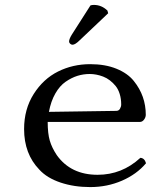

<svg xmlns="http://www.w3.org/2000/svg" viewBox="-20 -751 680 781"><path d="M348 -729Q354 -731 362 -731Q393 -731 417 -708L420 -697L305 -588Q286 -569 275 -569Q270 -569 265.5 -573Q261 -577 261 -582Q261 -592 272 -610ZM179 -296 453 -300Q463 -300 468 -308.5Q473 -317 473 -326Q473 -349 467 -368.5Q461 -388 450.5 -401Q440 -414 427 -424Q414 -434 399.5 -439.5Q385 -445 371.5 -447.5Q358 -450 345 -450Q319 -450 295 -442.5Q271 -435 247 -418.5Q223 -402 205 -370.5Q187 -339 179 -296ZM551 -109Q568 -108 574 -87Q536 -42 476 -16Q416 10 347 10Q281 10 226 -8.5Q171 -27 140 -61Q78 -125 78 -226Q78 -307 117 -368.5Q156 -430 216 -460Q276 -490 347 -490Q408 -490 453.5 -471.5Q499 -453 524 -422Q549 -391 561 -356.5Q573 -322 573 -284Q573 -274 566 -264.5Q559 -255 549 -255H174Q174 -208 182.5 -179Q191 -150 211 -120Q268 -40 377 -40Q476 -40 551 -109Z"/></svg>

Font: Libertinus Mono
Style: Regular
Weight: 400
Designer: Philipp H. Poll
Foundry: Khaled Hosny
Version: Version 6.7